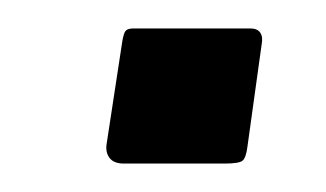

<svg xmlns="http://www.w3.org/2000/svg" viewBox="-20 -441 229 135"><path d="M154 -338Q153 -330 150.5 -328Q148 -326 138 -326H67Q60 -326 57 -330Q54 -334 55 -340L66 -412Q67 -418 68.5 -419.5Q70 -421 74 -421H156Q161 -421 163 -418Q165 -415 164 -410Z"/></svg>

Font: Libre Franklin Thin Light
Style: Italic
Weight: 300
Italic angle: -8°
Version: Version 3.000